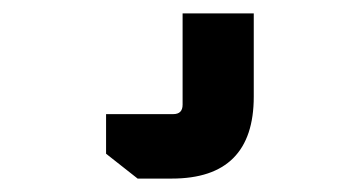

<svg xmlns="http://www.w3.org/2000/svg" viewBox="-20 -80 540 286"><path d="M138 90H238Q252 90 252 76V-60H358V64Q358 186 236 186H185L138 149Z"/></svg>

Font: Oxanium ExtraLight
Style: Bold
Weight: 700
Version: Version 2.000